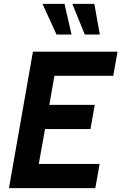

<svg xmlns="http://www.w3.org/2000/svg" viewBox="-20 -965 623 985"><path d="M26 0 149 -700H583L561 -576H259L233 -427H466L444 -303H211L179 -124H491L469 0ZM270 -788 198 -945H311L347 -788ZM415 -788 351 -945H464L492 -788Z"/></svg>

Font: Cabin VF Beta
Style: Italic
Weight: 400
Italic angle: -7°
Designer: Pablo Impallari
Foundry: Pablo Impallari. http://www.impallari.com Igino Marini. http://www.ikern.com
Version: Version 2.300